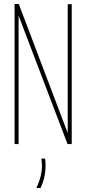

<svg xmlns="http://www.w3.org/2000/svg" viewBox="-20 -721 432 961"><path d="M53 0V-701H74L319 -55V-700H339V0H318L73 -643V0ZM162 220Q177 188 183.5 160.5Q190 133 190 107Q190 98 189 89.5Q188 81 187 73H205Q207 80 207.5 88.5Q208 97 208 107Q208 168 183 220Z"/></svg>

Font: Georama Condensed Thin
Style: Regular
Weight: 100
Width: 3
Designer: Jean-Baptiste Levee
Foundry: Production Type
Version: Version 1.000